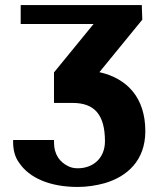

<svg xmlns="http://www.w3.org/2000/svg" viewBox="-20 -731 618 761"><path d="M32 -168C32 -137 39 -109 55 -87C96 -25 179 10 288 10C327 10 362 4 395 -5C484 -31 556 -95 556 -211C556 -343 485 -420 374 -445L544 -653L542 -711H62V-636H351L194 -444V-323H268C353 -323 396 -278 396 -171C396 -105 350 -64 288 -64C273 -64 260 -67 249 -73C219 -88 194 -116 194 -168V-176H32Z"/></svg>

Font: Aerodynamic
Style: Bd
Weight: 500
Designer: Google
Version: Version 2.000980; 2014